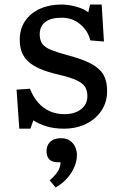

<svg xmlns="http://www.w3.org/2000/svg" viewBox="-20 -553 540 846"><path d="M65 14 53 -158 112 -162Q126 -126 148 -101Q170 -76 199 -63Q228 -50 263 -50Q310 -50 337.5 -72Q365 -94 365 -130Q365 -154 354.5 -170.5Q344 -187 317 -199.5Q290 -212 239 -224Q191 -235 158 -249Q125 -263 105 -281.5Q85 -300 76 -323.5Q67 -347 67 -378Q67 -426 91 -461Q115 -496 156.5 -514.5Q198 -533 250 -533Q282 -533 316 -523.5Q350 -514 369 -499L377 -533H428L438 -370L378 -375Q368 -417 333.5 -446Q299 -475 252 -475Q204 -475 179.5 -456Q155 -437 155 -402Q155 -376 166.5 -360Q178 -344 205 -333Q232 -322 277 -310Q327 -297 361 -282Q395 -267 415 -249Q435 -231 443.5 -207Q452 -183 452 -152Q452 -103 427 -65.5Q402 -28 359 -7Q316 14 261 14Q219 14 184.5 3.5Q150 -7 127 -23L114 14ZM225 273 199 242Q217 226 227.5 212.5Q238 199 242.5 186Q247 173 247 162H236Q208 162 196.5 148.5Q185 135 185 114Q185 96 192.5 83Q200 70 214.5 63Q229 56 249 56Q273 56 288.5 67Q304 78 311.5 95Q319 112 319 130Q319 156 307.5 183Q296 210 275 233.5Q254 257 225 273Z"/></svg>

Font: Literata Variable Black
Style: Regular
Weight: 900
Designer: Latin by Veronika Burian and Jose Scaglione. Greek by Irene Vlachou. Cyrillic by Vera Evstafieva.
Foundry: TypeTogether
Version: Version 3.021